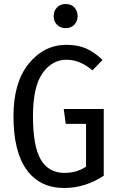

<svg xmlns="http://www.w3.org/2000/svg" viewBox="-20 -923 590 955"><path d="M366 -842Q366 -817 349.5 -800Q333 -783 307 -783Q280 -783 263.5 -800Q247 -817 247 -842Q247 -869 263.5 -886Q280 -903 307 -903Q334 -903 350 -886Q366 -869 366 -842ZM311 -700Q367 -700 408 -682Q449 -664 490 -625L440 -573Q377 -626 311 -626Q239 -626 191.5 -559Q144 -492 144 -345Q144 -195 183 -129Q222 -63 301 -63Q361 -63 408 -94V-307H307L297 -381H496V-49Q404 12 299 12Q178 12 112.5 -78.5Q47 -169 47 -345Q47 -513 123 -606.5Q199 -700 311 -700Z"/></svg>

Font: Fira Sans Condensed
Style: Regular
Weight: 400
Width: 3
Designer: Carrois Corporate & Edenspiekermann AG
Foundry: Carrois Corporate GbR & Edenspiekermann AG
Version: Version 4.202;PS 004.202;hotconv 1.0.88;makeotf.lib2.5.64775